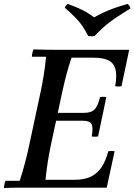

<svg xmlns="http://www.w3.org/2000/svg" viewBox="-24 -953 682 975"><path d="M-4 2Q-4 -6 -1.5 -17Q1 -28 4 -35H76Q91 -80 103 -126Q115 -172 123 -210L183 -490Q191 -528 198 -570.5Q205 -613 210 -665H138Q138 -673 140.5 -684Q143 -695 146 -702Q180 -701 214 -700.5Q248 -700 282 -700H632L593 -515Q577 -512 561 -515Q571 -573 561.5 -604Q552 -635 524.5 -647.5Q497 -660 452 -660H339Q324 -614 314 -577Q304 -540 293 -490L233 -210Q225 -171 218.5 -130Q212 -89 207 -40H355Q407 -40 440.5 -57.5Q474 -75 494 -107.5Q514 -140 526 -185Q542 -188 558 -185L518 0H133Q99 0 65 0Q31 0 -4 2ZM442 -260Q450 -307 440.5 -323.5Q431 -340 396 -340H206L214 -380H404Q439 -380 456 -397Q473 -414 484 -460Q500 -463 516 -460L474 -260Q458 -257 442 -260ZM624 -933Q629 -929 633 -923.5Q637 -918 638 -910Q601 -887 576 -870.5Q551 -854 532.5 -840Q514 -826 496 -809.5Q478 -793 456 -770Q440 -767 424 -770Q408 -801 394 -821.5Q380 -842 360 -862.5Q340 -883 305 -914Q311 -927 320 -933Q353 -921 375.5 -911Q398 -901 416.5 -890Q435 -879 454 -865Q481 -880 505 -891Q529 -902 557 -912Q585 -922 624 -933Z"/></svg>

Font: Poltawski Nowy
Style: Italic
Weight: 400
Italic angle: -12°
Designer: Adam Pótawski, Mateusz Machalski, Borys Kosmynka, Ania Wieluska
Foundry: Capitalics.wtf
Version: Version 1.001;gftools[0.9.25]